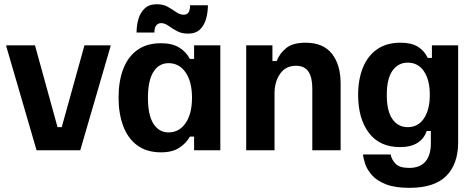

<svg xmlns="http://www.w3.org/2000/svg" viewBox="-20 -716 2265 915"><path d="M362.5 0H154.2L10 -495V-500H146.7L254.2 -110H274.2L382.5 -500H506.7V-495Z M748.3 10Q678.3 10 633.3 -23.8Q588.3 -57.5 566.7 -116.7Q545 -175.8 545 -250.8Q545 -328.3 567.1 -386.7Q589.2 -445 634.2 -477.5Q679.2 -510 747.5 -510Q800 -510 833.8 -489.6Q867.5 -469.2 885 -435H905V-500H1030V0H905V-65H885Q867.5 -33.3 834.2 -11.7Q800.8 10 748.3 10ZM783.3 -85Q834.2 -85 864.6 -129.6Q895 -174.2 895 -250Q895 -326.7 864.6 -370.8Q834.2 -415 783.3 -415Q737.5 -415 711.3 -373.8Q685 -332.5 685 -250Q685 -167.5 711.3 -126.2Q737.5 -85 783.3 -85ZM715.8 -560.8H630.8Q630.8 -594.2 639.6 -625Q648.3 -655.8 669.6 -675.8Q690.8 -695.8 727.5 -695.8Q758.3 -695.8 780 -683.3Q801.7 -670.8 819.6 -658.3Q837.5 -645.8 855.8 -645.8Q871.7 -645.8 878.8 -657.1Q885.8 -668.3 885.8 -690.8H970.8Q970.8 -657.5 962.1 -626.2Q953.3 -595 932.9 -575.4Q912.5 -555.8 875.8 -555.8Q845 -555.8 822.5 -568.3Q800 -580.8 782.5 -593.3Q765 -605.8 747.5 -605.8Q734.2 -605.8 725 -595.4Q715.8 -585 715.8 -560.8Z M1288.3 0H1153.3V-500H1278.3V-425H1298.3Q1313.3 -462.5 1344.6 -487.5Q1375.8 -512.5 1436.7 -512.5Q1520 -512.5 1561.7 -460Q1603.3 -407.5 1603.3 -317.5V0H1468.3V-295Q1468.3 -346.7 1450 -374.6Q1431.7 -402.5 1390 -402.5Q1341.7 -402.5 1315 -364.6Q1288.3 -326.7 1288.3 -270Z M1931.7 179.2Q1861.7 179.2 1818.8 162.1Q1775.8 145 1752.9 119.2Q1730 93.3 1720.8 66.7Q1711.7 40 1710 20H1841.7Q1845.8 44.2 1865 64.2Q1884.2 84.2 1930 84.2Q1981.7 84.2 2007.5 53.8Q2033.3 23.3 2033.3 -32.5V-91.7H2013.3Q2001.7 -55.8 1970 -35.4Q1938.3 -15 1886.7 -15Q1789.2 -15 1737.9 -82.9Q1686.7 -150.8 1686.7 -264.2Q1686.7 -336.7 1709.2 -392.9Q1731.7 -449.2 1776.7 -480.8Q1821.7 -512.5 1889.2 -512.5Q1940.8 -512.5 1972.1 -492.9Q2003.3 -473.3 2018.3 -440H2038.3V-500H2163.3V-37.5Q2163.3 65.8 2106.7 122.5Q2050 179.2 1931.7 179.2ZM1923.3 -110Q1972.5 -110 2000.4 -151.7Q2028.3 -193.3 2028.3 -264.2Q2028.3 -335 2000.4 -376.2Q1972.5 -417.5 1923.3 -417.5Q1877.5 -417.5 1850.4 -379.2Q1823.3 -340.8 1823.3 -264.2Q1823.3 -185.8 1850.4 -147.9Q1877.5 -110 1923.3 -110Z"/></svg>

Font: Familjen Grotesk Variable
Style: Regular
Weight: 400
Designer: Anders Wikstroem, Jonas Baeckman, Matilda Gysing, Kristian Moeller
Foundry: Familjen STHLM AB
Version: Version 2.000